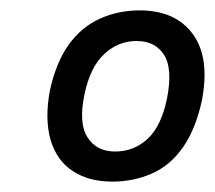

<svg xmlns="http://www.w3.org/2000/svg" viewBox="-20 -734 414 370"><path d="M196 -384Q151 -384 120 -404.5Q89 -425 77.5 -464.5Q66 -504 76 -559Q88 -614 112.5 -648Q137 -682 172.5 -698Q208 -714 249 -714Q318 -714 351.5 -668.5Q385 -623 369 -540Q357 -485 332.5 -450Q308 -415 272.5 -399.5Q237 -384 196 -384ZM202 -442Q238 -442 264.5 -466.5Q291 -491 302 -545Q313 -602 296 -628.5Q279 -655 243 -655Q208 -655 181 -630Q154 -605 143 -553Q131 -497 148.5 -469.5Q166 -442 202 -442Z"/></svg>

Font: Nunito Sans 7pt SemiCondensed SemiBold
Style: Italic
Weight: 600
Width: 4
Italic angle: -9°
Designer: Vernon Adams
Foundry: Vernon Adams
Version: Version 3.101;gftools[0.9.27]